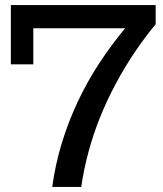

<svg xmlns="http://www.w3.org/2000/svg" viewBox="-20 -741 648 761"><path d="M187 0Q199 -89 225 -174Q251 -259 288.5 -338.5Q326 -418 373.5 -490.5Q421 -563 476 -629H112V-486H23V-721H597V-645Q553 -592 513 -532.5Q473 -473 438.5 -408.5Q404 -344 377 -277Q350 -210 331 -140Q312 -70 302 0Z"/></svg>

Font: Mona Sans Expanded Medium
Style: Regular
Weight: 500
Width: 7
Designer: Deni Anggara
Foundry: GitHub
Version: Version 2.000